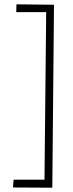

<svg xmlns="http://www.w3.org/2000/svg" viewBox="-20 -770 340 889"><path d="M43 62H186L193.8 -713.9H55.2L56.2 -750L230 -748L222.2 99.1L40 98.1Z"/></svg>

Font: Smokum
Style: Regular
Weight: 400
Designer: Astigmatic (AOETI)
Foundry: Astigmatic (AOETI)
Version: Version 1.001